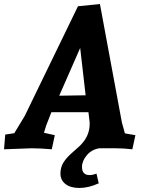

<svg xmlns="http://www.w3.org/2000/svg" viewBox="-53 -736 716 953"><path d="M354 93Q354 133 392 133Q406 133 426 126L437 174Q386 197 341.5 197Q297 197 272 177.5Q247 158 247 126Q247 94 262 70.5Q277 47 298.5 28Q320 9 341 -10Q392 -58 392 -120V-129L386 -179H202L177 -115L165 -77L219 -65L204 5Q148 0 103 0L-33 5L-27 -68L18 -75L70 -161L334 -705L443 -716L552 -128L567 -74L619 -65L604 5Q558 0 524 0H440Q402 6 378 34.5Q354 63 354 93ZM345 -498 241 -261 372 -263Z"/></svg>

Font: Andada
Style: Bold Italic
Weight: 700
Italic angle: -8.29999°
Designer: Carolina Giovagnoli
Foundry: Carolina Giovagnoli
Version: Version 1.003